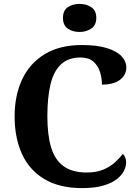

<svg xmlns="http://www.w3.org/2000/svg" viewBox="-20 -955 708 985"><path d="M401 10Q285 10 208 -36Q131 -82 93 -164.5Q55 -247 55 -358Q55 -466 94 -548.5Q133 -631 210 -677.5Q287 -724 400 -724Q477 -724 527.5 -708.5Q578 -693 603 -667Q628 -641 628 -608Q628 -571 596 -546Q564 -521 503 -521Q503 -554 493 -586Q483 -618 459 -639Q435 -660 393 -660Q330 -660 292.5 -624.5Q255 -589 239 -522Q223 -455 223 -358Q223 -262 242.5 -198Q262 -134 306.5 -102Q351 -70 425 -70Q474 -70 509 -84.5Q544 -99 568.5 -121Q593 -143 610 -165Q618 -159 622.5 -147Q627 -135 627 -122Q627 -101 615.5 -78Q604 -55 578 -35Q552 -15 508.5 -2.5Q465 10 401 10ZM388.1 -791Q352 -791 327.5 -808.5Q303 -826 303 -863Q303 -901 327.7 -918Q352.5 -935 388.5 -935Q423 -935 448.5 -918Q474 -901 474 -863Q474 -826 448.4 -808.5Q422.8 -791 388.1 -791Z"/></svg>

Font: Noto Serif Gujarati
Style: Regular
Weight: 400
Designer: Universal Thirst, Indian Type Foundry and the Monotype Design Team
Foundry: Monotype Imaging Inc.
Version: Version 2.102